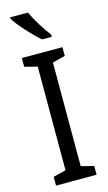

<svg xmlns="http://www.w3.org/2000/svg" viewBox="-141 -990 583 1038"><g transform="rotate(-15 150.0 -471.5)"><path d="M131 -943H32V-934C57 -893 126 -818 168 -783H222V-795C193 -832 152 -898 131 -943ZM263 0V-49L192 -67V-647L263 -665V-714H36V-665L107 -647V-67L36 -49V0Z"/></g></svg>

Font: Noto Sans Sinhala Condensed
Style: Regular
Weight: 400
Width: 3
Designer: Jelle Bosma - Monotype Design Team
Foundry: Monotype Imaging Inc.
Version: Version 2.006